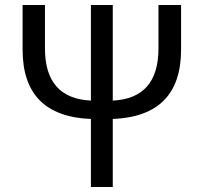

<svg xmlns="http://www.w3.org/2000/svg" viewBox="-20 -753 820 773"><path d="M709 -733V-553Q709 -285 434 -274V0H346V-274Q71 -285 71 -553V-733H161V-558Q161 -357 346 -348V-733H434V-348Q618 -357 618 -558V-733Z"/></svg>

Font: 思源黑体R
Style: Regular
Weight: 400
Designer: Ryoko NISHIZUKA  (kana & ideographs); Paul D. Hunt (Latin, Greek & Cyrillic); Wenlong ZHANG  (bopomofo); Sandoll Communi
Foundry: Adobe Systems Incorporated
Version: Version 1.00 June 24, 2014, initial release